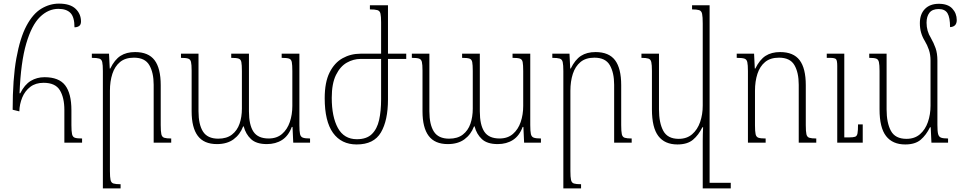

<svg xmlns="http://www.w3.org/2000/svg" viewBox="-20 -789 5313 1062"><path d="M87 -173 50 -182Q50 -353 70.5 -466.5Q91 -580 126.5 -646.5Q162 -713 208.5 -741Q255 -769 306 -769Q368 -769 398 -740.5Q428 -712 428 -670Q428 -653 418 -645.5Q408 -638 392 -638Q392 -694 370 -717Q348 -740 303 -740Q247 -740 201 -695Q155 -650 125 -547.5Q95 -445 88 -273H92Q116 -321 150 -341.5Q184 -362 226 -362Q306 -362 340.5 -317Q375 -272 375 -179V-97Q375 -63 378.5 -47Q382 -31 394.5 -27Q407 -23 434 -23V0H336V-181Q336 -249 311 -290Q286 -331 221 -331Q177 -331 147.5 -308.5Q118 -286 103 -249.5Q88 -213 87 -173Z M927 -23V0H830V-320Q830 -387 806 -428.5Q782 -470 721 -470Q673 -470 644 -446Q615 -422 601.5 -380.5Q588 -339 588 -287V157Q588 191 591.5 206.5Q595 222 607.5 226Q620 230 647 230V253H549V-396Q549 -430 545.5 -445.5Q542 -461 529 -465Q516 -469 488 -469V-492H583L587 -410H590Q614 -459 646.5 -480Q679 -501 727 -501Q801 -501 835 -456Q869 -411 869 -318V-97Q869 -62 872.5 -46.5Q876 -31 888.5 -27Q901 -23 927 -23Z M1538 -492H1636V-97Q1636 -63 1639.5 -47.5Q1643 -32 1655.5 -27.5Q1668 -23 1695 -23V0H1602L1598 -87H1594Q1576 -38 1540.5 -15Q1505 8 1456 8Q1398 8 1368.5 -19.5Q1339 -47 1328 -90H1325Q1308 -45 1272 -18.5Q1236 8 1180 8Q1108 8 1074 -37.5Q1040 -83 1040 -173V-398Q1040 -432 1036.5 -446.5Q1033 -461 1020.5 -465Q1008 -469 981 -469V-492H1078V-173Q1078 -100 1103 -61Q1128 -22 1187 -22Q1234 -22 1263 -44.5Q1292 -67 1305 -104.5Q1318 -142 1318 -188V-396Q1318 -430 1315 -445.5Q1312 -461 1299.5 -465Q1287 -469 1259 -469V-492H1357V-173Q1357 -98 1382 -60.5Q1407 -23 1466 -23Q1511 -23 1540 -48Q1569 -73 1583 -114Q1597 -155 1597 -203V-396Q1597 -430 1594 -445.5Q1591 -461 1578.5 -465Q1566 -469 1538 -469Z M2088 -492V-665Q2088 -698 2084.5 -713.5Q2081 -729 2067.5 -733Q2054 -737 2026 -737V-760H2126V-492H2227V-463H2126V-239Q2126 -123 2087 -56.5Q2048 10 1953 10Q1868 10 1822 -54Q1776 -118 1776 -246Q1776 -334 1803 -388Q1830 -442 1875 -467Q1920 -492 1974 -492ZM1974 -463Q1935 -463 1898.5 -442.5Q1862 -422 1838.5 -374.5Q1815 -327 1815 -248Q1815 -143 1849 -81Q1883 -19 1954 -19Q2008 -19 2037 -47.5Q2066 -76 2077 -125.5Q2088 -175 2088 -240V-463Z M2815 -492H2913V-97Q2913 -63 2916.5 -47.5Q2920 -32 2932.5 -27.5Q2945 -23 2972 -23V0H2879L2875 -87H2871Q2853 -38 2817.5 -15Q2782 8 2733 8Q2675 8 2645.5 -19.5Q2616 -47 2605 -90H2602Q2585 -45 2549 -18.5Q2513 8 2457 8Q2385 8 2351 -37.5Q2317 -83 2317 -173V-398Q2317 -432 2313.5 -446.5Q2310 -461 2297.5 -465Q2285 -469 2258 -469V-492H2355V-173Q2355 -100 2380 -61Q2405 -22 2464 -22Q2511 -22 2540 -44.5Q2569 -67 2582 -104.5Q2595 -142 2595 -188V-396Q2595 -430 2592 -445.5Q2589 -461 2576.5 -465Q2564 -469 2536 -469V-492H2634V-173Q2634 -98 2659 -60.5Q2684 -23 2743 -23Q2788 -23 2817 -48Q2846 -73 2860 -114Q2874 -155 2874 -203V-396Q2874 -430 2871 -445.5Q2868 -461 2855.5 -465Q2843 -469 2815 -469Z M3474 -23V0H3377V-320Q3377 -387 3353 -428.5Q3329 -470 3268 -470Q3220 -470 3191 -446Q3162 -422 3148.5 -380.5Q3135 -339 3135 -287V157Q3135 191 3138.5 206.5Q3142 222 3154.5 226Q3167 230 3194 230V253H3096V-396Q3096 -430 3092.5 -445.5Q3089 -461 3076 -465Q3063 -469 3035 -469V-492H3130L3134 -410H3137Q3161 -459 3193.5 -480Q3226 -501 3274 -501Q3348 -501 3382 -456Q3416 -411 3416 -318V-97Q3416 -62 3419.5 -46.5Q3423 -31 3435.5 -27Q3448 -23 3474 -23Z M3727 10Q3657 10 3621.5 -36.5Q3586 -83 3586 -184V-397Q3586 -430 3582.5 -445.5Q3579 -461 3566.5 -465Q3554 -469 3528 -469V-492H3625V-184Q3625 -109 3649 -65Q3673 -21 3734 -21Q3779 -21 3808.5 -46.5Q3838 -72 3852.5 -114Q3867 -156 3867 -205V-659Q3867 -696 3863.5 -712.5Q3860 -729 3847 -733Q3834 -737 3808 -737V-760H3905V222H4022V253H3867V-10Q3867 -29 3867.5 -47.5Q3868 -66 3869 -85H3865Q3844 -42 3813 -16Q3782 10 3727 10Z M4495 -23V0H4398V-320Q4398 -388 4374 -429Q4350 -470 4289 -470Q4241 -470 4212 -446Q4183 -422 4169.5 -380.5Q4156 -339 4156 -287V-96Q4156 -62 4159.5 -46.5Q4163 -31 4175.5 -27Q4188 -23 4215 -23V0H4117V-396Q4117 -430 4113.5 -445.5Q4110 -461 4097 -465Q4084 -469 4055 -469V-492H4151L4155 -410H4158Q4182 -459 4214.5 -480Q4247 -501 4295 -501Q4369 -501 4403 -456Q4437 -411 4437 -318V-97Q4437 -62 4440.5 -46.5Q4444 -31 4456.5 -27Q4469 -23 4495 -23ZM4752 -101V0H4611V-424Q4611 -454 4604.5 -461.5Q4598 -469 4571 -469H4553V-492H4650V-29H4676Q4699 -29 4709.5 -32.5Q4720 -36 4723 -51Q4726 -66 4726 -101Z M5165 -98Q5165 -63 5169 -47.5Q5173 -32 5185.5 -27.5Q5198 -23 5224 -23V0H5132L5128 -85H5124Q5103 -42 5072.5 -16Q5042 10 4987 10Q4917 10 4881 -36.5Q4845 -83 4845 -184V-397Q4845 -430 4841.5 -445.5Q4838 -461 4826 -465Q4814 -469 4788 -469V-492H4884V-184Q4884 -109 4908 -65Q4932 -21 4994 -21Q5039 -21 5068.5 -46.5Q5098 -72 5112.5 -114Q5127 -156 5127 -205V-454Q5127 -487 5118 -513.5Q5109 -540 5095 -563Q5082 -584 5075 -608Q5068 -632 5068 -661Q5068 -711 5096 -739.5Q5124 -768 5173 -768Q5223 -768 5247.5 -741.5Q5272 -715 5272 -678Q5272 -641 5235 -639Q5235 -692 5221 -715.5Q5207 -739 5172 -739Q5137 -739 5121 -718.5Q5105 -698 5105 -663Q5105 -617 5129 -579Q5145 -551 5155 -522.5Q5165 -494 5165 -454Z"/></svg>

Font: Noto Serif Armenian SemiCondensed ExtraLight
Style: Regular
Weight: 200
Width: 4
Designer: Monotype Design Team
Foundry: Monotype Imaging Inc.
Version: Version 2.008; ttfautohint (v1.8.4.7-5d5b)